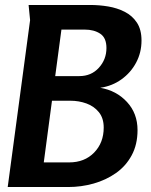

<svg xmlns="http://www.w3.org/2000/svg" viewBox="-20 -752 606 772"><path d="M549 -589Q549 -541 527.5 -500.5Q506 -460 468.5 -433Q431 -406 383 -399Q448 -388 490.5 -342Q533 -296 533 -229Q533 -171 509.5 -127.5Q486 -84 446 -56Q406 -28 356.5 -14Q307 0 254 0H11L101 -671L95 -732H343Q379 -732 415 -726Q451 -720 481.5 -704.5Q512 -689 530.5 -661Q549 -633 549 -589ZM408 -559Q408 -600 383 -616.5Q358 -633 321 -633H227L202 -446H299Q347 -446 377.5 -479.5Q408 -513 408 -559ZM397 -239Q397 -277 377.5 -301Q358 -325 327.5 -336Q297 -347 263 -347H189L156 -99H258Q320 -99 358.5 -138.5Q397 -178 397 -239Z"/></svg>

Font: Rosario
Style: Bold Italic
Weight: 700
Italic angle: -8.05°
Designer: Hector Gatti
Foundry: Omnibus Type
Version: Version 1.101; ttfautohint (v1.8.1.43-b0c9)